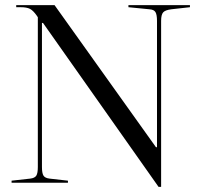

<svg xmlns="http://www.w3.org/2000/svg" viewBox="-20 -710 774 746"><path d="M718 -690V-682L646 -674Q622 -671 614 -662Q606 -653 606 -629V16H596L147 -621H143V-61Q143 -37 149 -27.5Q155 -18 173 -16L244 -8V0H25V-8L97 -16Q115 -18 121 -27.5Q127 -37 127 -61V-643L123 -649Q109 -669 96.5 -675.5Q84 -682 60 -682H43V-690H192L586 -138H590V-629Q590 -653 584 -663Q578 -673 560 -674L479 -682V-690Z"/></svg>

Font: Libre Caslon Display
Style: Regular
Weight: 400
Designer: Pablo Impallari, Rodrigo Fuenzalida
Foundry: Pablo Impallari, Rodrigo Fuenzalida
Version: Version 1.100; ttfautohint (v1.6) -l 8 -r 50 -G 200 -x 14 -D